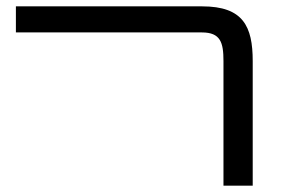

<svg xmlns="http://www.w3.org/2000/svg" viewBox="-20 -584 895 604"><path d="M30 -482H615C674 -482 683 -450 683 -392V0H775V-392C775 -501 745 -564 616 -564H30Z"/></svg>

Font: FiraGO Unicode
Style: Regular
Weight: 400
Designer: bBox Type
Foundry: bBox Type GmbH
Version: Version 1.001;PS 001.001;hotconv 1.0.88;makeotf.lib2.5.64775